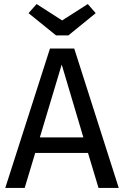

<svg xmlns="http://www.w3.org/2000/svg" viewBox="-20 -929 613 949"><path d="M102 0 154 -173H415L467 0H567L347 -689H227L6 0ZM285 -610 392 -250H177ZM257 -754H318L453 -864L414 -909L287 -828L161 -909L121 -864Z"/></svg>

Font: FiraGO Unicode
Style: Regular
Weight: 400
Designer: bBox Type
Foundry: bBox Type GmbH
Version: Version 1.001;PS 001.001;hotconv 1.0.88;makeotf.lib2.5.64775